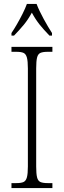

<svg xmlns="http://www.w3.org/2000/svg" viewBox="-20 -951 324 971"><path d="M38 0V-25H63Q87 -25 99 -30.5Q111 -36 116 -54Q121 -72 121 -109V-605Q121 -642 116 -660Q111 -678 99 -683.5Q87 -689 63 -689H38V-714H245V-689H221Q197 -689 184.5 -683.5Q172 -678 167.5 -660Q163 -642 163 -605V-109Q163 -72 167.5 -54Q172 -36 184.5 -30.5Q197 -25 221 -25H245V0ZM38 -784Q51 -803 66 -829Q81 -855 94.5 -882Q108 -909 116 -931H165Q178 -897 201 -855Q224 -813 243 -784V-771H230Q201 -801 180.5 -826.5Q160 -852 141 -887Q122 -852 101 -826.5Q80 -801 51 -771H38Z"/></svg>

Font: Noto Serif Myanmar Condensed ExtraLight
Style: Regular
Weight: 200
Width: 3
Designer: Ben Mitchell and the Monotype Design Team
Foundry: Monotype Imaging Inc.
Version: Version 2.106; ttfautohint (v1.8.4.7-5d5b)